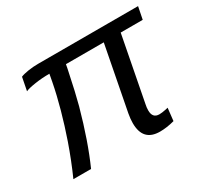

<svg xmlns="http://www.w3.org/2000/svg" viewBox="-116 -691 917 863"><g transform="rotate(-30 342.5 -259.0)"><path d="M490.2 -99.1Q490.2 -59.1 525.4 -59.1Q539.1 -59.1 559.6 -63.5L571.8 -66.4L564.5 -1Q544.4 4.4 525.4 7.1Q506.3 9.8 489.3 9.8Q445.3 9.8 423.3 -13.7Q401.4 -37.1 401.4 -84.5Q401.4 -106 406.2 -132.3L470.2 -464.4H273.9Q272 -453.6 269.8 -442.6Q267.6 -431.6 265.1 -420.9Q256.3 -377.9 247.6 -340.3Q238.8 -302.7 230.5 -271Q187 -113.8 136.2 0H44.4Q78.1 -75.2 107.4 -159.2Q130.9 -227.1 149.9 -295.4Q168.9 -363.8 180.7 -425.3L188 -464.4Q148.4 -464.4 111.8 -458.7Q75.2 -453.1 61.5 -446.3L74.7 -514.2Q87.9 -520 114 -524.2Q140.1 -528.3 167 -528.3H685.1L672.4 -464.4H558.1L493.7 -129.9Q490.2 -114.3 490.2 -99.1Z"/></g></svg>

Font: Arimo
Style: Italic
Weight: 400
Italic angle: -12°
Designer: Steve Matteson
Foundry: Monotype Imaging Inc.
Version: Version 1.33